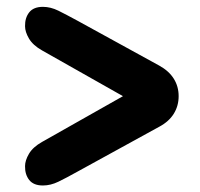

<svg xmlns="http://www.w3.org/2000/svg" viewBox="-20 -630 600 575"><path d="M369.5 -330V-354L106 -205Q78.5 -189.5 66.8 -169.5Q55 -149.5 55 -132.5Q54.5 -107.5 67.5 -91Q80.5 -74.5 108.5 -74.5Q131.5 -74.5 154.8 -85.8Q178 -97 212 -116L457 -250.5Q486 -266 500.5 -289.5Q515 -313 515 -342Q515 -371 500.5 -394.2Q486 -417.5 457 -433.5L212 -568Q178 -586.5 154.8 -598Q131.5 -609.5 108.5 -609.5Q80.5 -609.5 67.5 -593Q54.5 -576.5 55 -551.5Q55 -534.5 66.8 -514.5Q78.5 -494.5 106 -479Z"/></svg>

Font: Fraunces SuperSoft Wonky
Style: Regular
Weight: 900
Version: Version 1.000;[b76b70a41]